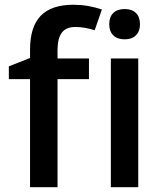

<svg xmlns="http://www.w3.org/2000/svg" viewBox="-20 -785 682 805"><path d="M353 -453.1H221.2V0H106V-453.1H17.1V-506.8L106 -542V-577.1Q106 -672.9 150.9 -719Q195.8 -765.1 288.1 -765.1Q348.6 -765.1 407.2 -745.1L377 -658.2Q334.5 -671.9 295.9 -671.9Q256.8 -671.9 239 -647.7Q221.2 -623.5 221.2 -575.2V-540H353ZM559.6 0H444.8V-540H559.6ZM438 -683.1Q438 -713.9 454.8 -730.5Q471.7 -747.1 502.9 -747.1Q533.2 -747.1 550 -730.5Q566.9 -713.9 566.9 -683.1Q566.9 -653.8 550 -637Q533.2 -620.1 502.9 -620.1Q471.7 -620.1 454.8 -637Q438 -653.8 438 -683.1Z"/></svg>

Font: Samim Medium FD
Style: Medium-FD
Weight: 500
Foundry: DejaVu fonts team - Redesigned by Saber Rastikerdar
Version: Version 4.0.5